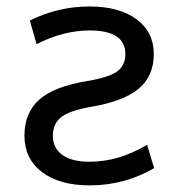

<svg xmlns="http://www.w3.org/2000/svg" viewBox="-20 -555 536 587"><path d="M253.9 -535.2Q344.7 -535.2 397.5 -496.1Q450.2 -457 450.2 -389.6Q450.2 -322.3 403.8 -283.7Q357.4 -245.1 258.8 -228.5Q192.4 -216.8 167 -196.8Q141.6 -176.8 141.6 -139.6Q141.6 -102.5 170.4 -81.5Q199.2 -60.5 253.9 -60.5Q342.8 -60.5 429.7 -112.3L451.2 -41Q361.3 11.7 253.9 11.7Q161.1 11.7 107.9 -29.3Q54.7 -70.3 54.7 -140.1Q54.7 -210 100.1 -250.5Q145.5 -291 249 -307.6Q316.4 -319.3 339.8 -337.9Q363.3 -356.4 363.3 -389.6Q363.3 -461.9 253.9 -461.9Q173.8 -461.9 91.8 -419.9L71.3 -492.2Q157.2 -535.2 253.9 -535.2Z"/></svg>

Font: irohakakuC Regular
Style: Regular
Weight: 400
Designer: [Source Han Sans]
Ryoko NISHIZUKA Ë•øÂ°öÊ∂ºÂ≠ê (kana & ideographs); Paul D. Hunt (Latin, Greek & Cyrillic); Wenlong ZHAN
Version: Version 1.001.20160904